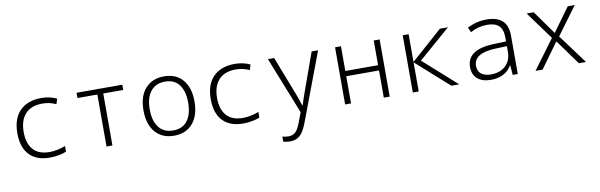

<svg xmlns="http://www.w3.org/2000/svg" viewBox="-51 -1028 5501 1760"><g transform="rotate(-10 2700.0 -148.0)"><path d="M88 -260Q88 -398 160.5 -470Q233 -542 359 -542Q438 -542 503 -511L487 -462Q428 -490 360 -490Q256 -490 201.5 -430.5Q147 -371 147 -262Q147 -157 197.5 -99Q248 -41 350 -41Q389 -41 428 -49.5Q467 -58 498 -71V-18Q469 -6 428 2Q387 10 345 10Q219 10 153.5 -60.5Q88 -131 88 -260Z M872 -484H687V-533H1113V-484H927V0H872Z M1263 -267Q1263 -398 1327.5 -470Q1392 -542 1502 -542Q1614 -542 1676 -468.5Q1738 -395 1738 -267Q1738 -138 1675 -64Q1612 10 1501 10Q1390 10 1326.5 -63.5Q1263 -137 1263 -267ZM1679 -267Q1679 -371 1635 -432Q1591 -493 1502 -493Q1415 -493 1368 -433Q1321 -373 1321 -266Q1321 -160 1366.5 -99.5Q1412 -39 1500 -39Q1589 -39 1634 -100Q1679 -161 1679 -267Z M1888 -260Q1888 -398 1960.5 -470Q2033 -542 2159 -542Q2238 -542 2303 -511L2287 -462Q2228 -490 2160 -490Q2056 -490 2001.5 -430.5Q1947 -371 1947 -262Q1947 -157 1997.5 -99Q2048 -41 2150 -41Q2189 -41 2228 -49.5Q2267 -58 2298 -71V-18Q2269 -6 2228 2Q2187 10 2145 10Q2019 10 1953.5 -60.5Q1888 -131 1888 -260Z M2475 237V190Q2502 198 2532 198Q2573 198 2597.5 174Q2622 150 2644 92L2679 -1L2468 -532H2526L2658 -192Q2681 -135 2705 -59H2708Q2729 -127 2754 -195L2875 -532H2935L2699 95Q2679 148 2659 179.5Q2639 211 2610 228.5Q2581 246 2537 246Q2503 246 2475 237Z M3093 -532H3148V-302H3453V-532H3508V0H3453V-253H3148V0H3093Z M3723 -533H3778V-275L4069 -533H4144L3847 -275L4155 0H4082L3778 -271V0H3723Z M4280 -138Q4280 -299 4527 -309L4646 -313V-346Q4646 -425 4610 -459Q4574 -493 4500 -493Q4419 -493 4344 -452L4324 -498Q4410 -542 4503 -542Q4601 -542 4650.5 -496.5Q4700 -451 4700 -355V0H4653L4646 -89H4643Q4582 10 4450 10Q4370 10 4325 -28.5Q4280 -67 4280 -138ZM4646 -217V-269L4539 -265Q4439 -261 4387.5 -230.5Q4336 -200 4336 -139Q4336 -90 4368 -64.5Q4400 -39 4459 -39Q4544 -39 4595 -87Q4646 -135 4646 -217Z M5066 -272 4876 -532H4942L5099 -312L5259 -532H5324L5133 -273L5335 0H5269L5100 -233L4931 0H4865Z"/></g></svg>

Font: Noto Sans Mono UI Light
Style: Regular
Weight: 300
Monospace: yes
Designer: Monotype Design team
Foundry: Monotype Imaging Inc.
Version: Version 1.000